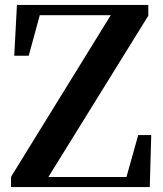

<svg xmlns="http://www.w3.org/2000/svg" viewBox="-20 -762 664 782"><path d="M543 -212 495 -41H177L584 -698V-742H49L38 -535H97L142 -700H431L25 -42V0H590L596 -212Z"/></svg>

Font: Noto Serif CJK JP
Style: Bold
Weight: 700
Designer: Ryoko NISHIZUKA 西塚涼子 (kana & ideographs); Frank Grießhammer (Latin, Greek & Cyrillic); Wenlong ZHANG 张文龙 (bopomofo); San
Foundry: Adobe Systems Incorporated
Version: Version 1.000;PS 1;hotconv 16.6.53;makeotf.lib2.5.65590